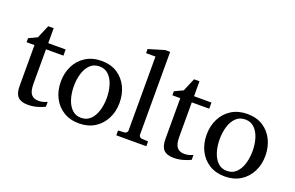

<svg xmlns="http://www.w3.org/2000/svg" viewBox="-91 -1093 2247 1461"><g transform="rotate(20 1032.0 -362.5)"><path d="M333 -21Q313 -10.3 275.1 1Q237.3 12.2 198.2 12.2Q142.1 12.2 116.5 -14.4Q90.8 -41 90.8 -100.1V-432.1H26.9V-464.8L95.2 -497.1L140.1 -603H184.1V-481.9H325.2V-432.1H184.1V-152.8Q184.1 -93.3 204.1 -68.6Q224.1 -43.9 264.2 -43.9Q285.6 -43.9 304.7 -49.8Q323.7 -55.7 333 -61Z M849.6 -240.2Q849.6 -169.4 820.3 -112.1Q791 -54.7 737.5 -21.2Q684.1 12.2 610.8 12.2Q538.1 12.2 484.9 -21Q431.6 -54.2 402.8 -111.3Q374 -168.5 374 -240.2Q374 -311.5 403.1 -369.1Q432.1 -426.8 486.1 -460.4Q540 -494.1 613.8 -494.1Q688.5 -494.1 741.2 -460Q793.9 -425.8 821.8 -368.2Q849.6 -310.5 849.6 -240.2ZM745.6 -241.2Q745.6 -295.9 731.2 -343.3Q716.8 -390.6 687.3 -419.9Q657.7 -449.2 612.8 -449.2Q566.4 -449.2 536.9 -419.9Q507.3 -390.6 493.2 -343.3Q479 -295.9 479 -241.2Q479 -187 493.4 -139.4Q507.8 -91.8 537.4 -62.5Q566.9 -33.2 611.8 -33.2Q657.7 -33.2 687.3 -62.5Q716.8 -91.8 731.2 -139.2Q745.6 -186.5 745.6 -241.2Z M1153.8 0H910.6V-39.1L963.9 -42Q970.7 -42.5 978.3 -49.6Q985.8 -56.6 985.8 -63V-665H909.7V-698.2L1037.6 -736.8H1078.6V-63Q1078.6 -56.6 1085.9 -49.6Q1093.3 -42.5 1099.6 -42L1153.8 -39.1Z M1513.7 -21Q1493.7 -10.3 1455.8 1Q1418 12.2 1378.9 12.2Q1322.8 12.2 1297.1 -14.4Q1271.5 -41 1271.5 -100.1V-432.1H1207.5V-464.8L1275.9 -497.1L1320.8 -603H1364.7V-481.9H1505.9V-432.1H1364.7V-152.8Q1364.7 -93.3 1384.8 -68.6Q1404.8 -43.9 1444.8 -43.9Q1466.3 -43.9 1485.4 -49.8Q1504.4 -55.7 1513.7 -61Z M2030.3 -240.2Q2030.3 -169.4 2001 -112.1Q1971.7 -54.7 1918.2 -21.2Q1864.7 12.2 1791.5 12.2Q1718.8 12.2 1665.5 -21Q1612.3 -54.2 1583.5 -111.3Q1554.7 -168.5 1554.7 -240.2Q1554.7 -311.5 1583.7 -369.1Q1612.8 -426.8 1666.7 -460.4Q1720.7 -494.1 1794.4 -494.1Q1869.1 -494.1 1921.9 -460Q1974.6 -425.8 2002.4 -368.2Q2030.3 -310.5 2030.3 -240.2ZM1926.3 -241.2Q1926.3 -295.9 1911.9 -343.3Q1897.5 -390.6 1867.9 -419.9Q1838.4 -449.2 1793.5 -449.2Q1747.1 -449.2 1717.5 -419.9Q1688 -390.6 1673.8 -343.3Q1659.7 -295.9 1659.7 -241.2Q1659.7 -187 1674.1 -139.4Q1688.5 -91.8 1718 -62.5Q1747.6 -33.2 1792.5 -33.2Q1838.4 -33.2 1867.9 -62.5Q1897.5 -91.8 1911.9 -139.2Q1926.3 -186.5 1926.3 -241.2Z"/></g></svg>

Font: Charis
Style: Regular
Weight: 400
Designer: Walt Agee, Miriam Martin, Annie Olsen, Victor Gaultney, Lorna Priest, Alan Ward, Bob Hallissy, Martin Hosken, Sharon Cor
Foundry: SIL Global
Version: Version 7.000